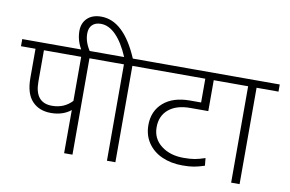

<svg xmlns="http://www.w3.org/2000/svg" viewBox="-99 -986 1718 1138"><g transform="rotate(10 760.0 -417.5)"><path d="M227.1 -264.2Q300.3 -264.2 347.7 -314.9V-580.1H123.5V-390.6Q123.5 -264.2 227.1 -264.2ZM72.8 -403.8V-580.1H-14.6V-623H529.8V-580.1H397.5V0H347.2L347.7 -259.8Q299.8 -221.2 228 -221.2Q156.2 -221.2 114.5 -266.4Q72.8 -311.5 72.8 -403.8Z M605 0V-580.1H500.5V-623H598.6Q563.5 -705.6 520.5 -749.3Q477.5 -793 429.2 -793Q396 -793 377.4 -774.4Q358.9 -755.9 358.9 -722.2Q358.9 -667.5 398.9 -611.8H347.2Q310.5 -668 310.5 -729.5Q310.5 -777.3 340.8 -806.4Q371.1 -835.4 424.3 -835.4Q560.5 -835.4 650.9 -623H787.6V-580.1H655.8V0Z M1027.8 -437H1094.7V-580.1H758.8V-623H1277.8V-580.1H1145.5V-394H1037.1Q954.6 -394 907.5 -355Q860.4 -315.9 860.4 -247.1Q860.4 -178.2 913.8 -137Q967.3 -95.7 1048.3 -95.7Q1088.4 -95.7 1115.2 -100.3Q1142.1 -105 1177.7 -117.2L1182.1 -71.8Q1146 -60.1 1118.9 -55.2Q1091.8 -50.3 1050.3 -50.3Q981.4 -50.3 927.2 -74.2Q873 -98.1 841.6 -144Q810.1 -189.9 810.1 -251.5Q810.1 -335.9 868.2 -386.5Q926.3 -437 1027.8 -437Z M1352.5 0V-580.1H1248V-623H1535.2V-580.1H1403.3V0Z"/></g></svg>

Font: Yantramanav Light
Style: Regular
Weight: 300
Version: Version 1.001;PS 1.0;hotconv 1.0.72;makeotf.lib2.5.5900; ttf